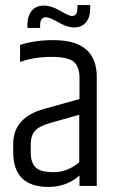

<svg xmlns="http://www.w3.org/2000/svg" viewBox="-20 -732 465 756"><path d="M285 -712H335V-698Q335 -663 318 -643.5Q301 -624 272.5 -624Q244 -624 210 -644Q176 -664 161 -664Q138 -664 138 -633V-622H88V-635Q88 -669 105 -689.5Q122 -710 152 -710Q182 -710 217 -689.5Q252 -669 263 -669Q285 -669 285 -701ZM101 -162V-132Q101 -92 120 -73Q139 -54 192 -54Q245 -54 292 -93V-280L178 -248Q133 -235 117 -216Q101 -197 101 -162ZM191 -574Q361 -574 361 -429V0H293V-41Q242 4 171 4Q32 4 32 -133V-165Q32 -269 153 -303L293 -342V-429Q292 -470 270 -489Q248 -508 181.5 -508Q115 -508 59 -488V-555Q116 -574 191 -574Z"/></svg>

Font: Khand
Style: Regular
Weight: 400
Designer: Devanagari: Sanchit Sawaria, Jyotish Sonowal; Latin: Satya Rajpurohit
Foundry: Indian Type Foundry
Version: Version 1.101;PS 1.0;hotconv 1.0.78;makeotf.lib2.5.61930; tt